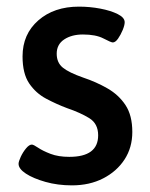

<svg xmlns="http://www.w3.org/2000/svg" viewBox="-20 -550 453 579"><path d="M197 9Q154 9 117 -1.5Q80 -12 58 -26.5Q36 -41 36 -56Q36 -63 42.5 -77Q49 -91 58.5 -102.5Q68 -114 76 -114Q81 -114 95 -104.5Q109 -95 132.5 -86Q156 -77 189 -77Q276 -77 276 -142Q276 -177 249.5 -193.5Q223 -210 182 -224Q150 -236 119 -252.5Q88 -269 68 -298.5Q48 -328 48 -380Q48 -447 95.5 -488.5Q143 -530 218 -530Q251 -530 282.5 -524Q314 -518 335 -507.5Q356 -497 356 -483Q356 -474 350 -459.5Q344 -445 336 -433.5Q328 -422 320 -422Q315 -422 292 -434Q269 -446 230 -446Q196 -446 173.5 -431Q151 -416 151 -388Q151 -361 169.5 -346Q188 -331 231 -316Q270 -303 304 -283.5Q338 -264 358.5 -233Q379 -202 379 -152Q379 -105 355.5 -69Q332 -33 291 -12Q250 9 197 9Z"/></svg>

Font: Asap Medium
Style: Regular
Weight: 500
Designer: Pablo Cosgaya
Foundry: Omnibus-Type
Version: Version 3.001; ttfautohint (v1.8.3)